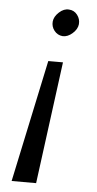

<svg xmlns="http://www.w3.org/2000/svg" viewBox="-52 -503 396 781"><g transform="rotate(5 145.5 -112.5)"><path d="M126 245 192 -254H132L26 245ZM243 -414Q245 -435 232 -452Q219 -469 198 -470Q177 -472 157.5 -454Q138 -436 136 -416Q134 -395 147 -378.5Q160 -362 181 -360Q202 -359 221.5 -376.5Q241 -394 243 -414Z"/></g></svg>

Font: Jost* 400 Book Italic
Style: Italic
Weight: 400
Italic angle: -10°
Version: Version 3.200; ttfautohint (v0.97) -l 8 -r 50 -G 200 -x 14 -